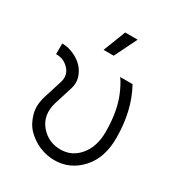

<svg xmlns="http://www.w3.org/2000/svg" viewBox="-170 -812 869 936"><g transform="rotate(30 264.5 -344.0)"><path d="M23 -500V-440H27Q68 -440 96 -409Q125 -378 111 -334L79 -232Q62 -177 74 -133Q80 -111 90 -91.5Q100 -72 115 -56Q146 -24 187 -6Q229 12 273 12Q361 12 422 -55Q482 -121 482 -232Q482 -386 419 -500H349Q361 -484 370.5 -465.5Q380 -447 388 -428Q405 -388 413.5 -339Q422 -290 422 -232Q422 -149 379 -98Q337 -48 273 -48Q206 -48 162 -98Q115 -153 139 -232L171 -334Q181 -366 172 -397Q162 -428 141 -450Q120 -472 88 -486Q72 -493 57.5 -496.5Q43 -500 27 -500ZM213 -574H270L332 -700H262Z"/></g></svg>

Font: Unageo Variable
Style: Regular
Weight: 300
Designer: Richard Sepsi
Foundry: Richard Sepsi
Version: Version 2.200